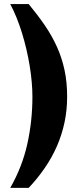

<svg xmlns="http://www.w3.org/2000/svg" viewBox="-20 -827 390 934"><path d="M306.6 -356.9Q306.6 -291.5 293.9 -231.7Q281.2 -171.9 257.3 -116.9Q233.4 -62 198.7 -11.2Q164.1 39.6 119.6 86.9H29.8Q88.4 -15.6 113 -127.2Q137.7 -238.8 137.7 -356.9Q137.7 -390.6 134.3 -429Q130.9 -467.3 124.3 -507.3Q117.7 -547.4 108.2 -588.1Q98.6 -628.9 86.7 -667.5Q74.7 -706.1 60.3 -741.7Q45.9 -777.3 29.8 -807.1H119.6Q163.6 -753.9 198.2 -703.4Q232.9 -652.8 257.1 -599.1Q281.2 -545.4 293.9 -486.3Q306.6 -427.2 306.6 -356.9Z"/></svg>

Font: Aclonica
Style: Regular
Weight: 400
Version: Version 1.001